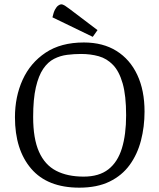

<svg xmlns="http://www.w3.org/2000/svg" viewBox="-20 -854 733 886"><path d="M346 12Q199 12 124 -75.5Q49 -163 49 -313Q49 -408 84.5 -486Q120 -564 190.5 -611Q261 -658 367 -658Q455 -658 517.5 -619Q580 -580 613.5 -508.5Q647 -437 647 -339Q647 -269 630.5 -205.5Q614 -142 578.5 -93Q543 -44 485.5 -16Q428 12 346 12ZM366 -39Q437 -39 480 -72.5Q523 -106 542.5 -169.5Q562 -233 562 -322Q562 -413 546 -469Q530 -525 501.5 -554.5Q473 -584 435.5 -594.5Q398 -605 354 -605Q322 -605 290 -601Q258 -597 229.5 -582.5Q201 -568 179.5 -536.5Q158 -505 145.5 -451Q133 -397 133 -314Q133 -214 160 -153.5Q187 -93 239 -66Q291 -39 366 -39ZM408 -684 222 -774Q227 -797 234 -810Q241 -823 249 -828.5Q257 -834 262 -834Q270 -834 279.5 -828Q289 -822 302 -812L430 -715Z"/></svg>

Font: Faustina Light Light
Style: Regular
Weight: 300
Version: Version 1.200